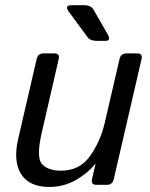

<svg xmlns="http://www.w3.org/2000/svg" viewBox="-20 -721 587 749"><path d="M248.5 -675.3Q230 -700.7 259.3 -700.7H308.6Q335 -700.7 345.2 -682.6L399.9 -587.4Q414.6 -561.5 390.6 -561.5H359.4Q332 -561.5 321.8 -575.7ZM50.8 -178.7 123 -490.7Q127.9 -512.7 149.9 -512.7H191.9Q213.9 -512.7 209 -490.7L142.6 -202.1Q120.6 -106 144 -80.6Q167.5 -55.2 218.8 -55.2Q290.5 -55.2 331.1 -112.1Q371.6 -168.9 388.7 -242.2L446.3 -490.7Q451.2 -512.7 473.1 -512.7H515.1Q537.1 -512.7 532.2 -490.7L423.8 -22Q418.9 0 397 0H356Q334 0 338.9 -22L352.5 -80.6H350.6Q321.8 -44.9 275.1 -18.3Q228.5 8.3 172.4 8.3Q94.2 8.3 62.5 -41.7Q30.8 -91.8 50.8 -178.7Z"/></svg>

Font: Istok
Style: Italic
Weight: 500
Italic angle: -13°
Designer: Andrey V. Panov
Foundry: Andrey V. Panov
Version: Version 1.0.3